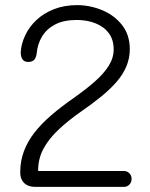

<svg xmlns="http://www.w3.org/2000/svg" viewBox="-20 -730 584 750"><path d="M117 0Q90 0 74.5 -15Q59 -30 59 -56Q59 -101 73.5 -139.5Q88 -178 115 -212.5Q142 -247 181 -280.5Q220 -314 269 -348Q317 -382 351.5 -412.5Q386 -443 405 -473.5Q424 -504 424 -537Q424 -575 405 -600.5Q386 -626 353 -639Q320 -652 280 -652Q229 -652 195.5 -634.5Q162 -617 144 -587Q126 -557 123 -519Q120 -502 112 -495Q104 -488 90 -488Q75 -488 68 -498Q61 -508 61 -526Q63 -559 78.5 -592Q94 -625 122 -651.5Q150 -678 190.5 -694Q231 -710 281 -710Q331 -710 378.5 -690.5Q426 -671 456.5 -632.5Q487 -594 487 -538Q487 -503 474 -471.5Q461 -440 436 -411Q411 -382 375.5 -353Q340 -324 295 -293Q245 -258 207.5 -222.5Q170 -187 149.5 -148.5Q129 -110 129 -65V-62H464Q477 -62 485.5 -53Q494 -44 494 -31Q494 -18 485.5 -9Q477 0 464 0Z"/></svg>

Font: National Park Light
Style: Regular
Weight: 300
Designer: Andrea Herstowski, Ben Hoepner
Version: Version 1.009